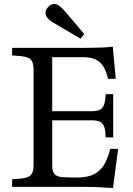

<svg xmlns="http://www.w3.org/2000/svg" viewBox="-20 -941 672 967"><path d="M549 6Q510 3 470.5 1.5Q431 0 405 0H41V-38L65 -40Q114 -42 131.5 -56Q149 -70 149 -107V-593Q149 -630 131.5 -644Q114 -658 65 -660L41 -662V-700H407Q444 -700 479 -701Q514 -702 548 -706L563 -544H524Q511 -603 482 -628Q453 -653 399 -653H243V-381H444Q480 -381 494 -396Q508 -411 511 -449L512 -467H550V-249H512L511 -268Q509 -305 494.5 -320Q480 -335 444 -335H243V-107Q243 -77 254.5 -64Q266 -51 294 -49Q322 -47 369 -47Q418 -47 449.5 -61.5Q481 -76 501.5 -107Q522 -138 535 -191H575ZM386 -746 274 -812Q261 -820 249 -826.5Q237 -833 226 -843Q211 -856 209.5 -873Q208 -890 221 -904Q233 -919 250.5 -920.5Q268 -922 281 -910Q293 -900 302 -890Q311 -880 321 -868L404 -770Z"/></svg>

Font: Hedvig Letters Serif
Style: Regular
Weight: 400
Designer: Alexander Örn & Tor Weibull
Foundry: Kanon Foundry
Version: Version 1.000